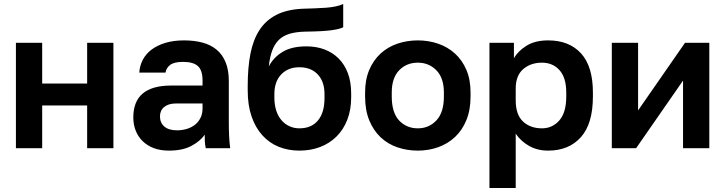

<svg xmlns="http://www.w3.org/2000/svg" viewBox="-20 -745 3645 965"><path d="M60 -530H192V-325H418V-530H550V0H418V-215H192V0H60Z M829 12Q786 12 753 -0.5Q720 -13 697 -35.5Q674 -58 662 -88.5Q650 -119 650 -155Q650 -315 840 -315H998V-340Q998 -392 974.5 -413Q951 -434 900 -434Q855 -434 835 -418.5Q815 -403 812 -380H680Q682 -414 697.5 -444Q713 -474 741.5 -495.5Q770 -517 811 -529.5Q852 -542 905 -542Q956 -542 997.5 -531Q1039 -520 1068.5 -495.5Q1098 -471 1114 -432Q1130 -393 1130 -338V-135Q1130 -93 1131.5 -61.5Q1133 -30 1137 0H1014Q1010 -22 1009.5 -33.5Q1009 -45 1009 -68Q987 -36 942.5 -12Q898 12 829 12ZM870 -90Q894 -90 917 -96.5Q940 -103 958 -116.5Q976 -130 987 -151Q998 -172 998 -200V-225H865Q827 -225 805.5 -207.5Q784 -190 784 -160Q784 -128 806 -109Q828 -90 870 -90Z M1485 12Q1429 12 1381.5 -7Q1334 -26 1299 -64.5Q1264 -103 1244.5 -159.5Q1225 -216 1225 -291V-314Q1225 -404 1238.5 -474Q1252 -544 1283.5 -593Q1315 -642 1367.5 -669.5Q1420 -697 1499 -701Q1530 -702 1560 -703Q1590 -704 1617 -706Q1644 -708 1666 -712.5Q1688 -717 1705 -725V-608Q1689 -599 1645.5 -593Q1602 -587 1514 -586Q1469 -585 1436.5 -575.5Q1404 -566 1382.5 -545.5Q1361 -525 1348.5 -492Q1336 -459 1331 -411Q1354 -456 1400 -484Q1446 -512 1520 -512Q1570 -512 1611 -496.5Q1652 -481 1682 -451Q1712 -421 1728.5 -377Q1745 -333 1745 -275V-256Q1745 -193 1725.5 -143Q1706 -93 1671 -58.5Q1636 -24 1588.5 -6Q1541 12 1485 12ZM1485 -100Q1545 -100 1578 -139.5Q1611 -179 1611 -252V-272Q1611 -335 1577 -371Q1543 -407 1485 -407Q1428 -407 1393.5 -371Q1359 -335 1359 -272V-254Q1359 -218 1368.5 -189Q1378 -160 1395 -140.5Q1412 -121 1435 -110.5Q1458 -100 1485 -100Z M2080 12Q2026 12 1977.5 -4.5Q1929 -21 1893 -55Q1857 -89 1836 -140Q1815 -191 1815 -260V-280Q1815 -345 1836 -394Q1857 -443 1893 -476Q1929 -509 1977.5 -525.5Q2026 -542 2080 -542Q2134 -542 2182 -525.5Q2230 -509 2266.5 -476Q2303 -443 2324 -394Q2345 -345 2345 -280V-260Q2345 -192 2324 -141Q2303 -90 2266.5 -56Q2230 -22 2182 -5Q2134 12 2080 12ZM2080 -100Q2136 -100 2173.5 -140Q2211 -180 2211 -260V-280Q2211 -353 2173.5 -391.5Q2136 -430 2080 -430Q2023 -430 1986 -391.5Q1949 -353 1949 -280V-260Q1949 -179 1986 -139.5Q2023 -100 2080 -100Z M2440 -530H2563V-452Q2583 -488 2626 -515Q2669 -542 2735 -542Q2841 -542 2900.5 -476.5Q2960 -411 2960 -280V-260Q2960 -123 2899.5 -55.5Q2839 12 2735 12Q2681 12 2639.5 -11.5Q2598 -35 2572 -73V200H2440ZM2704 -100Q2756 -100 2791 -139.5Q2826 -179 2826 -260V-280Q2826 -355 2792 -392.5Q2758 -430 2704 -430Q2647 -430 2609.5 -397.5Q2572 -365 2572 -300V-240Q2572 -169 2608.5 -134.5Q2645 -100 2704 -100Z M3055 -530H3187V-190L3423 -530H3545V0H3413V-340L3177 0H3055Z"/></svg>

Font: Golos Text DemiBold
Style: Regular
Weight: 600
Designer: A.Korolkova, Vitaly Kuzmin
Foundry: ParaType Ltd
Version: Version 2.002